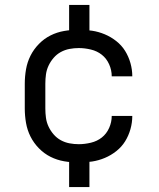

<svg xmlns="http://www.w3.org/2000/svg" viewBox="-20 -648 640 775"><path d="M298 8Q268 8 239 3Q210 -2 184 -15Q158 -28 137 -49.5Q116 -71 103 -97Q90 -123 85 -152Q80 -181 80 -210V-310Q80 -339 85 -368Q90 -397 103 -423Q116 -449 137 -470.5Q158 -492 184 -505Q210 -518 239 -523Q268 -528 298 -528Q325 -528 351.5 -524Q378 -520 403 -509.5Q428 -499 449.5 -482Q471 -465 485 -442.5Q499 -420 506.5 -393.5Q514 -367 514 -340Q514 -340 514 -340Q514 -340 514 -340H431Q431 -340 431 -340Q431 -340 431 -340Q431 -365 420.5 -388.5Q410 -412 391 -427Q372 -442 347 -448Q322 -454 298 -454Q279 -454 260.5 -450.5Q242 -447 225.5 -438Q209 -429 196.5 -414.5Q184 -400 176 -383Q168 -366 165.5 -347.5Q163 -329 163 -310V-210Q163 -191 165.5 -172.5Q168 -154 176 -137Q184 -120 196.5 -105.5Q209 -91 225.5 -82Q242 -73 260.5 -69.5Q279 -66 298 -66Q322 -66 347 -72Q372 -78 391 -93Q410 -108 420.5 -131.5Q431 -155 431 -180Q431 -180 431 -180Q431 -180 431 -180H514Q514 -180 514 -180Q514 -180 514 -180Q514 -153 506.5 -126.5Q499 -100 485 -77.5Q471 -55 449.5 -38Q428 -21 403 -10.5Q378 0 351.5 4Q325 8 298 8ZM259 -483V-628H341V-483ZM259 107V-37H341V107Z"/></svg>

Font: Bmono
Style: Regular
Weight: 400
Monospace: yes
Designer: Belleve Invis
Foundry: Belleve Invis
Version: Version 11.2.2; ttfautohint (v1.8.2)